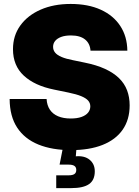

<svg xmlns="http://www.w3.org/2000/svg" viewBox="-20 -758 712 982"><path d="M343.3 9.8Q246.6 9.8 176.3 -18.8Q106 -47.4 67.9 -105.2Q29.8 -163.1 29.3 -251.5H218.3Q220.2 -219.2 235.1 -197Q250 -174.8 277.1 -163.3Q304.2 -151.9 341.8 -151.9Q374 -151.9 396.2 -159.7Q418.5 -167.5 430.2 -181.6Q441.9 -195.8 441.9 -213.9Q441.9 -231 430.7 -243.7Q419.4 -256.3 394.8 -266.4Q370.1 -276.4 329.6 -284.7L256.3 -299.8Q157.2 -319.8 101.8 -371.1Q46.4 -422.4 46.4 -506.3Q46.4 -575.7 84 -627.7Q121.6 -679.7 188 -708.7Q254.4 -737.8 341.3 -737.8Q430.7 -737.8 495.1 -708.5Q559.6 -679.2 595 -625.5Q630.4 -571.8 631.3 -499H442.9Q440.4 -535.6 415 -556.2Q389.6 -576.7 342.8 -576.7Q313 -576.7 292.7 -569.1Q272.5 -561.5 262 -548.6Q251.5 -535.6 251.5 -518.6Q251.5 -501.5 262 -488.8Q272.5 -476.1 294.9 -466.6Q317.4 -457 353 -450.2L412.1 -438Q473.1 -425.8 516.8 -405.8Q560.5 -385.7 588.6 -358.4Q616.7 -331.1 629.9 -296.1Q643.1 -261.2 643.1 -219.2Q643.1 -146 607.4 -94.7Q571.8 -43.5 504.6 -16.8Q437.5 9.8 343.3 9.8ZM267.6 204.1V138.7H331.1Q351.1 138.7 360.6 132.1Q370.1 125.5 370.1 111.3Q370.1 97.2 360.6 90.6Q351.1 84 331.1 84H284.7L305.2 -19.5H371.1V0L367.7 41.5Q412.6 37.6 438.7 59.3Q464.8 81.1 464.8 118.2Q464.8 163.1 435.5 183.6Q406.2 204.1 344.7 204.1Z"/></svg>

Font: Inter 20pt Black
Style: Regular
Weight: 900
Version: Version 4.001;git-66647c0bb